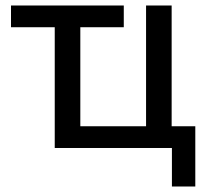

<svg xmlns="http://www.w3.org/2000/svg" viewBox="-20 -538 755 698"><path d="M605 0H179V-439H20V-518H430V-439H272V-79H511V-518H604V-79H690V140H605Z"/></svg>

Font: IBM Plex Sans Text
Style: Regular
Weight: 450
Designer: Mike Abbink, Paul van der Laan, Pieter van Rosmalen
Foundry: Bold Monday
Version: Version 3.005